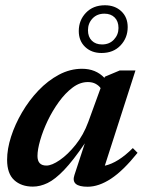

<svg xmlns="http://www.w3.org/2000/svg" viewBox="-20 -698 554 730"><path d="M263 -32.5 302.5 -153Q258 -87.5 223.8 -51.8Q189.5 -16 161 -2.2Q132.5 11.5 105 11.5Q61 11.5 34 -13.2Q7 -38 7 -90.5Q7 -131.5 22 -178.2Q37 -225 63.8 -270.8Q90.5 -316.5 126.2 -354Q162 -391.5 204.2 -414Q246.5 -436.5 292 -436.5Q344 -436.5 377 -402L379 -406.5L435 -430H495L378.5 -68Q429 -79 485 -135L503 -117Q448.5 -49 402 -18.5Q355.5 12 313 12Q248 12 263 -32.5ZM122.5 -105Q122.5 -68.5 156.5 -68.5Q177 -68.5 207.5 -89.5Q238 -110.5 267.8 -147.8Q297.5 -185 315.5 -234L362.5 -363Q356 -372.5 343.8 -379.2Q331.5 -386 314 -386Q284 -386 256 -365Q228 -344 203.8 -310.5Q179.5 -277 161.2 -238.8Q143 -200.5 132.8 -164.8Q122.5 -129 122.5 -105ZM379 -678Q417 -678 441.2 -655.2Q465.5 -632.5 465.5 -595Q465.5 -554 438.2 -525.2Q411 -496.5 366 -496.5Q328 -496.5 303.8 -519.5Q279.5 -542.5 279.5 -580Q279.5 -621 306.8 -649.5Q334 -678 379 -678ZM368 -529Q396 -529 413.2 -547.5Q430.5 -566 430.5 -591.5Q430.5 -617 416 -631.5Q401.5 -646 377 -646Q349 -646 331.8 -627.8Q314.5 -609.5 314.5 -583Q314.5 -558 329 -543.5Q343.5 -529 368 -529Z"/></svg>

Font: Newsreader Text SemiBold
Style: Italic
Weight: 600
Italic angle: -17°
Designer: Hugues Gentile
Foundry: Production Type
Version: Version 1.001